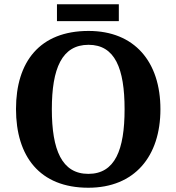

<svg xmlns="http://www.w3.org/2000/svg" viewBox="-20 -870 827 900"><path d="M247 -771H537V-850H247ZM394 10C611 10 732 -137 732 -358C732 -580 611 -725 395 -725C166 -725 55 -580 55 -359C55 -137 166 10 394 10ZM394 -55C270 -55 223 -167 223 -358C223 -549 270 -660 395 -660C519 -660 564 -549 564 -358C564 -167 519 -55 394 -55Z"/></svg>

Font: Noto Nastaliq Urdu
Style: Bold
Weight: 700
Designer: Monotype Design Team (Patrick Giasson: type design, Kamal Mansour: OpenType code, Glenda Bellarosa). Updated by Simon Co
Foundry: Monotype Imaging Inc., Simon Cozens
Version: Version 3.009